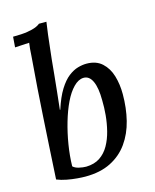

<svg xmlns="http://www.w3.org/2000/svg" viewBox="-115 -833 742 921"><g transform="rotate(-15 256.0 -372.0)"><path d="M205 -755Q201 -727 196.5 -693Q192 -659 189 -627.5Q186 -596 183 -574Q180 -541 176 -501.5Q172 -462 167.5 -418Q163 -374 158 -330H160Q179 -389 201.5 -425Q224 -461 248 -479.5Q272 -498 295 -504.5Q318 -511 338 -511Q386 -511 415 -484.5Q444 -458 456.5 -416Q469 -374 469 -325Q469 -256 454 -195.5Q439 -135 406 -88.5Q373 -42 320.5 -15.5Q268 11 194 11Q178 11 153.5 9Q129 7 102.5 2Q76 -3 54 -12Q59 -104 63.5 -178Q68 -252 72 -319.5Q76 -387 81 -457.5Q86 -528 93 -613Q94 -636 95.5 -649.5Q97 -663 99 -679Q82 -678 63 -677Q44 -676 28 -675L32 -727Q77 -727 104 -731.5Q131 -736 145.5 -742Q160 -748 168 -755ZM306 -449Q281 -448 257 -423.5Q233 -399 213.5 -358.5Q194 -318 179 -266.5Q164 -215 155 -160Q146 -105 145 -53Q155 -43 174.5 -38.5Q194 -34 210 -34Q251 -35 278.5 -53.5Q306 -72 323.5 -103Q341 -134 350.5 -172Q360 -210 363.5 -248.5Q367 -287 366 -321Q366 -384 350.5 -417Q335 -450 306 -449Z"/></g></svg>

Font: Lora Medium
Style: Italic
Weight: 500
Italic angle: -3°
Designer: Olga Karpushina, Alexei Vanyashin (Cyrillic)
Foundry: Cyreal
Version: Version 3.004